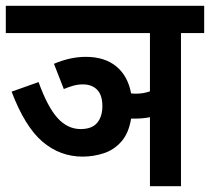

<svg xmlns="http://www.w3.org/2000/svg" viewBox="-20 -642 724 662"><path d="M166 -422Q222 -446 276 -446Q341 -446 381 -413Q421 -380 432 -320Q440 -319 449 -319Q474 -319 497 -327V-528H0V-622H684V-528H604V0H497V-238Q473 -233 444 -233Q437 -233 432 -233Q424 -183 398.5 -154Q373 -125 337.5 -113.5Q302 -102 265 -102Q187 -102 126.5 -153.5Q66 -205 20 -326L113 -359Q144 -273 178.5 -235Q213 -197 258 -197Q297 -197 315 -218.5Q333 -240 333 -276Q333 -314 315 -332.5Q297 -351 266 -351Q248 -351 232.5 -346.5Q217 -342 200 -335Z"/></svg>

Font: Noto Sans Devanagari Condensed SemiBold
Style: Regular
Weight: 600
Width: 3
Designer: Jelle Bosma - Monotype Design Team
Foundry: Monotype Imaging Inc.
Version: Version 2.004; ttfautohint (v1.8.4.7-5d5b)